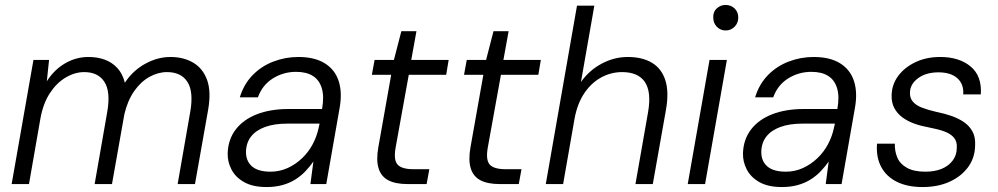

<svg xmlns="http://www.w3.org/2000/svg" viewBox="-20 -743 4028 775"><path d="M27 0 115 -501H178L169 -415Q199 -462 243 -487.5Q287 -513 337 -513Q374 -513 403.5 -502Q433 -491 454 -468Q475 -445 484 -409Q516 -458 566 -485.5Q616 -513 668 -513Q721 -513 760 -490Q799 -467 816 -420Q833 -373 820 -299L767 0H697L748 -292Q762 -373 736.5 -412.5Q711 -452 654 -452Q618 -452 583 -432.5Q548 -413 521.5 -375Q495 -337 482 -282L432 0H362L413 -292Q427 -373 401.5 -412.5Q376 -452 320 -452Q282 -452 245 -430Q208 -408 181 -366.5Q154 -325 143 -264L97 0Z M1056 12Q1001 12 966 -7.5Q931 -27 914.5 -58.5Q898 -90 899 -125Q901 -181 932 -221Q963 -261 1017.5 -282Q1072 -303 1144 -303H1280Q1289 -353 1279 -386.5Q1269 -420 1243 -436.5Q1217 -453 1175 -453Q1124 -453 1081.5 -426.5Q1039 -400 1021 -350H948Q964 -403 999.5 -439.5Q1035 -476 1083.5 -494.5Q1132 -513 1184 -513Q1250 -513 1291 -487.5Q1332 -462 1347 -416Q1362 -370 1351 -308L1297 0H1233L1245 -91Q1231 -71 1213 -52Q1195 -33 1172 -18.5Q1149 -4 1120 4Q1091 12 1056 12ZM1072 -50Q1109 -50 1141.5 -65Q1174 -80 1200 -105Q1226 -130 1242.5 -161.5Q1259 -193 1266 -226L1270 -244H1139Q1087 -244 1050 -230.5Q1013 -217 993.5 -192Q974 -167 973 -132Q972 -94 996.5 -72Q1021 -50 1072 -50Z M1626 0Q1576 0 1547 -15.5Q1518 -31 1508 -64Q1498 -97 1507 -148L1559 -441H1481L1492 -501H1570L1600 -617H1661L1640 -501H1791L1781 -441H1630L1577 -148Q1568 -97 1585 -78.5Q1602 -60 1649 -60H1713L1702 0Z M1998 0Q1948 0 1919 -15.5Q1890 -31 1880 -64Q1870 -97 1879 -148L1931 -441H1853L1864 -501H1942L1972 -617H2033L2012 -501H2163L2153 -441H2002L1949 -148Q1940 -97 1957 -78.5Q1974 -60 2021 -60H2085L2074 0Z M2183 0 2309 -720H2379L2325 -412Q2358 -459 2408.5 -486Q2459 -513 2514 -513Q2572 -513 2611 -490Q2650 -467 2665.5 -419.5Q2681 -372 2668 -299L2615 0H2545L2596 -291Q2610 -372 2583 -412Q2556 -452 2491 -452Q2446 -452 2406 -430Q2366 -408 2338 -366Q2310 -324 2299 -263L2253 0Z M2756 0 2844 -501H2914L2826 0ZM2909 -620Q2888 -620 2873.5 -635Q2859 -650 2859 -672Q2858 -695 2873 -709Q2888 -723 2909 -723Q2930 -723 2945 -709Q2960 -695 2960 -672Q2960 -650 2945 -635Q2930 -620 2909 -620Z M3136 12Q3081 12 3046 -7.5Q3011 -27 2994.5 -58.5Q2978 -90 2979 -125Q2981 -181 3012 -221Q3043 -261 3097.5 -282Q3152 -303 3224 -303H3360Q3369 -353 3359 -386.5Q3349 -420 3323 -436.5Q3297 -453 3255 -453Q3204 -453 3161.5 -426.5Q3119 -400 3101 -350H3028Q3044 -403 3079.5 -439.5Q3115 -476 3163.5 -494.5Q3212 -513 3264 -513Q3330 -513 3371 -487.5Q3412 -462 3427 -416Q3442 -370 3431 -308L3377 0H3313L3325 -91Q3311 -71 3293 -52Q3275 -33 3252 -18.5Q3229 -4 3200 4Q3171 12 3136 12ZM3152 -50Q3189 -50 3221.5 -65Q3254 -80 3280 -105Q3306 -130 3322.5 -161.5Q3339 -193 3346 -226L3350 -244H3219Q3167 -244 3130 -230.5Q3093 -217 3073.5 -192Q3054 -167 3053 -132Q3052 -94 3076.5 -72Q3101 -50 3152 -50Z M3704 12Q3643 12 3600.5 -9Q3558 -30 3537 -69Q3516 -108 3520 -163H3592Q3591 -133 3602 -107Q3613 -81 3641 -65.5Q3669 -50 3715 -50Q3753 -50 3781 -61.5Q3809 -73 3825.5 -95Q3842 -117 3842 -146Q3844 -172 3830 -188Q3816 -204 3790.5 -213Q3765 -222 3728 -229Q3699 -234 3672 -243.5Q3645 -253 3623.5 -268.5Q3602 -284 3590 -306.5Q3578 -329 3579 -359Q3580 -402 3605.5 -436.5Q3631 -471 3675 -492Q3719 -513 3775 -513Q3852 -513 3898 -474.5Q3944 -436 3939 -362H3868Q3871 -403 3844.5 -427Q3818 -451 3768 -451Q3718 -451 3686 -427.5Q3654 -404 3653 -370Q3652 -348 3664.5 -333Q3677 -318 3701.5 -308.5Q3726 -299 3761 -291Q3792 -285 3820.5 -275Q3849 -265 3871 -250Q3893 -235 3905.5 -212Q3918 -189 3916 -155Q3915 -105 3887 -67.5Q3859 -30 3812 -9Q3765 12 3704 12Z"/></svg>

Font: DM Sans 18pt Light
Style: Italic
Weight: 300
Italic angle: -10°
Designer: Colophon Foundry, Jonny Pinhorn
Foundry: Colophon Foundry
Version: Version 4.004;gftools[0.9.30]